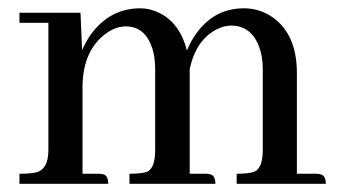

<svg xmlns="http://www.w3.org/2000/svg" viewBox="-20 -447 835 467"><path d="M219.7 -24.4H180.7V-239.3Q182.6 -324.2 236.3 -364.3Q260.7 -382.8 286.1 -382.8Q333 -382.8 350.6 -329.1Q357.4 -306.6 357.4 -279.3V-82Q357.4 -38.1 337.9 -29.3Q324.2 -24.4 294.9 -24.4V0H503.9Q503.9 -21.5 489.3 -23.4Q485.4 -24.4 479.5 -24.4H441.4V-268.6V-279.3Q457 -350.6 507.8 -376Q525.4 -384.8 542 -384.8Q590.8 -384.8 610.4 -333Q619.1 -309.6 619.1 -279.3V-82Q619.1 -38.1 598.6 -29.3Q585 -24.4 555.7 -24.4V0H772.5Q772.5 -21.5 757.8 -23.4Q753.9 -24.4 748 -24.4H702.1V-269.5Q702.1 -368.2 636.7 -409.2Q607.4 -426.8 573.2 -426.8Q491.2 -426.8 445.3 -346.7Q439.5 -335.9 434.6 -324.2Q416 -397.5 357.4 -419.9Q339.8 -426.8 321.3 -426.8Q247.1 -426.8 200.2 -362.3Q188.5 -344.7 179.7 -325.2L175.8 -416H27.3V-391.6H97.7V-82Q97.7 -37.1 70.3 -28.3Q55.7 -24.4 27.3 -24.4V0H243.2Q243.2 -21.5 229.5 -23.4Q224.6 -24.4 219.7 -24.4Z"/></svg>

Font: Abhaya Libre Medium
Style: Regular
Weight: 500
Designer: Pushpananda Ekanayake, Sol Matas, Pathum Egodawatta
Foundry: Mooniak
Version: Version 1.050 ; ttfautohint (v1.6)